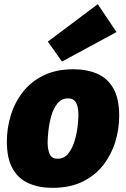

<svg xmlns="http://www.w3.org/2000/svg" viewBox="-20 -888 605 923"><path d="M333 -555Q398 -555 447.5 -533.5Q497 -512 525 -463Q553 -414 553 -331Q553 -267 534 -205.5Q515 -144 476 -94Q437 -44 376.5 -14.5Q316 15 232 15Q167 15 117.5 -7Q68 -29 40.5 -77.5Q13 -126 13 -207Q13 -271 31.5 -332.5Q50 -394 89 -444.5Q128 -495 188.5 -525Q249 -555 333 -555ZM307 -415Q276 -415 256.5 -391Q237 -367 227 -332Q217 -297 213 -262Q209 -227 209 -205Q209 -169 219 -147Q229 -125 257 -125Q288 -125 307.5 -149Q327 -173 338 -208.5Q349 -244 353 -279Q357 -314 357 -336Q357 -371 346.5 -393Q336 -415 307 -415ZM278 -592 210 -688 450 -868 540 -734Z"/></svg>

Font: Bitter Black
Style: Italic
Weight: 900
Italic angle: -9°
Designer: Sol Matas, and Bitter project Authors
Foundry: Sol Matas
Version: Version 2.001